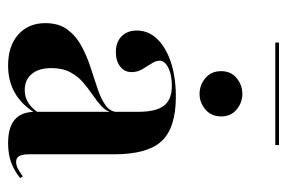

<svg xmlns="http://www.w3.org/2000/svg" viewBox="-144 -594 750 503"><g transform="rotate(90 231.5 -343.0)"><path d="M226.6 -490.3Q203.2 -490.3 185.1 -505.6Q166.9 -521 166.9 -546.8Q166.9 -572.6 185.1 -587.5Q203.2 -602.4 226.6 -602.4Q249.2 -602.4 267.3 -587.5Q285.5 -572.6 285.5 -546.8Q285.5 -521 267.3 -505.6Q249.2 -490.3 226.6 -490.3ZM273.4 -208.1V-329.8Q273.4 -376.6 257.3 -397.2Q241.1 -417.7 204.8 -417.7Q176.6 -417.7 158.1 -408.5Q139.5 -399.2 139.5 -385.5Q139.5 -375.8 147.2 -364.1Q154.8 -352.4 162.1 -339.9Q169.4 -327.4 169.4 -312.1Q169.4 -293.5 154.8 -282.3Q140.3 -271 116.9 -271Q91.1 -271 75.8 -285.9Q60.5 -300.8 60.5 -325.8Q60.5 -356.5 82.7 -379.4Q104.8 -402.4 144 -415.3Q183.1 -428.2 233.9 -428.2Q315.3 -428.2 350 -391.1Q384.7 -354 384.7 -266.9V-208.1ZM152.4 11.3Q100.8 11.3 71 -15.3Q41.1 -41.9 41.1 -86.3Q41.1 -121.8 58.1 -144.4Q75 -166.9 101.2 -181Q127.4 -195.2 157.3 -204.8Q187.1 -214.5 213.7 -223.4Q240.3 -232.3 257.3 -244.8Q274.2 -257.3 274.2 -277.4L275 -260.5Q271.8 -245.2 258.9 -233.5Q246 -221.8 229.4 -210.5Q212.9 -199.2 196.8 -185.5Q180.6 -171.8 169.8 -151.6Q158.9 -131.5 158.9 -102.4Q158.9 -69.4 174.2 -50.8Q189.5 -32.3 216.9 -32.3Q234.7 -32.3 249.6 -41.5Q264.5 -50.8 276.6 -69.4V-59.7Q254.8 -24.2 223.8 -6.5Q192.7 11.3 152.4 11.3ZM384.7 -44.4Q384.7 -25.8 389.5 -17.7Q394.4 -9.7 404.8 -9.7Q414.5 -9.7 424.2 -15.3Q433.9 -21 442.7 -27.4L446.8 -20.2Q429 -5.6 407.3 2.8Q385.5 11.3 355.6 11.3Q313.7 11.3 293.5 -6.5Q273.4 -24.2 273.4 -59.7V-208.1H384.7ZM91.9 -688.7V-698.4H360.5V-688.7Z"/></g></svg>

Font: Playfair 144pt SemiCondensed
Style: Bold
Weight: 700
Width: 4
Designer: Claus Eggers Sørensen
Foundry: Claus Eggers Sørensen
Version: Version 2.203